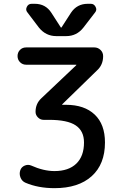

<svg xmlns="http://www.w3.org/2000/svg" viewBox="-20 -980 644 1010"><path d="M441.4 -960H458Q474.6 -960 482.9 -943.8Q491.2 -927.7 480.5 -915L418.9 -835Q383.8 -790 328.1 -790H276.4Q220.7 -790 184.6 -835L124 -915Q113.3 -927.7 121.1 -943.8Q128.9 -960 146.5 -960H163.1Q219.7 -960 250 -913.1L299.8 -835.9Q299.8 -835 301.8 -835Q303.7 -835 303.7 -835.9L353.5 -913.1Q384.8 -960 441.4 -960ZM117.2 -639.6Q98.6 -639.6 85.4 -652.8Q72.3 -666 72.3 -685.1Q72.3 -704.1 85 -717.3Q97.7 -730.5 117.2 -730.5H476.6Q495.1 -730.5 508.8 -717.3Q522.5 -704.1 522.5 -684.6Q522.5 -638.7 490.2 -609.4L307.6 -431.6Q306.6 -430.7 306.6 -429.7Q306.6 -428.7 307.6 -428.7H327.1Q423.8 -428.7 478 -377.4Q532.2 -326.2 532.2 -230.5Q532.2 -116.2 462.4 -53.2Q392.6 9.8 266.6 9.8Q180.7 9.8 114.3 -18.6Q95.7 -26.4 87.9 -45.9Q80.1 -65.4 86.9 -85Q92.8 -101.6 109.9 -108.9Q127 -116.2 143.6 -109.4Q209 -80.1 266.6 -80.1Q340.8 -80.1 381.3 -119.1Q421.9 -158.2 421.9 -230.5Q421.9 -291 378.4 -320.3Q335 -349.6 237.3 -349.6H209Q192.4 -349.6 179.7 -362.3Q167 -375 167 -391.6Q167 -434.6 197.3 -462.9L380.9 -636.7Q381.8 -637.7 381.8 -638.7Q381.8 -639.6 380.9 -639.6Z"/></svg>

Font: Rounded Mgen+ 2p medium
Style: Regular
Weight: 500
Designer: [Source Han Sans]
Ryoko NISHIZUKA  (kana & ideographs); Paul D. Hunt (Latin, Greek & Cyrillic); Wenlong ZHANG  (bopomofo
Version: Version 1.059.20150602